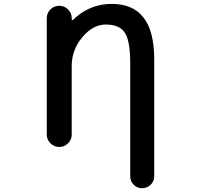

<svg xmlns="http://www.w3.org/2000/svg" viewBox="-20 -784 1040 1000"><path d="M658.2 133.8V-454.1Q658.2 -574.2 628.9 -615.2Q601.6 -656.2 530.3 -656.2Q464.8 -656.2 409.2 -590.8Q353.5 -524.4 353.5 -440.4V-83Q353.5 -56.6 334.5 -37.6Q315.4 -18.6 288.6 -18.6Q261.7 -18.6 242.7 -37.6Q223.6 -56.6 223.6 -83V-689.5Q223.6 -715.8 242.7 -734.9Q261.7 -753.9 288.6 -753.9Q315.4 -753.9 334.5 -734.9Q353.5 -715.8 353.5 -689.5V-682.6Q353.5 -680.7 355.5 -679.7Q357.4 -678.7 359.4 -679.7Q397.5 -717.8 443.4 -738.3Q498 -763.7 562.5 -763.7Q672.9 -763.7 727.5 -692.4Q783.2 -622.1 783.2 -474.6V133.8Q783.2 160.2 764.6 178.2Q746.1 196.3 720.2 196.3Q694.3 196.3 676.3 178.2Q658.2 160.2 658.2 133.8Z"/></svg>

Font: Rounded-X Mgen+ 1mn medium
Style: Regular
Weight: 500
Designer: [Source Han Sans]
Ryoko NISHIZUKA  (kana & ideographs); Paul D. Hunt (Latin, Greek & Cyrillic); Wenlong ZHANG  (bopomofo
Version: Version 1.059.20150602